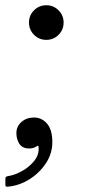

<svg xmlns="http://www.w3.org/2000/svg" viewBox="-24 -556 373 732"><path d="M38.5 -49Q38.5 -74 57.8 -91Q77 -108 105.5 -108Q135 -108 155.2 -84.8Q175.5 -61.5 175.5 -14Q175.5 29.5 150.8 66.8Q126 104 87.8 127.8Q49.5 151.5 8 155.5Q2.5 156 -0.5 155.2Q-3.5 154.5 -3.5 148V126.5Q-3.5 119.5 0 117.5Q3.5 115.5 9 115Q32 111.5 59.8 96.2Q87.5 81 106.8 57Q126 33 123 4.5Q122.5 -1.5 119.2 0Q116 1.5 112 4Q102.5 10 86.5 10Q62 10 50.2 -7.2Q38.5 -24.5 38.5 -49ZM86.5 -470Q86.5 -497.5 105.8 -516.8Q125 -536 152.5 -536Q180 -536 199.2 -516.8Q218.5 -497.5 218.5 -470Q218.5 -442.5 199.2 -423.2Q180 -404 152.5 -404Q125 -404 105.8 -423.2Q86.5 -442.5 86.5 -470Z"/></svg>

Font: Besley* Condensed
Style: Italic
Weight: 400
Width: 3
Italic angle: -13°
Designer: Owen Earl
Foundry: indestructible type*
Version: Version 3.000; ttfautohint (v1.8.3)